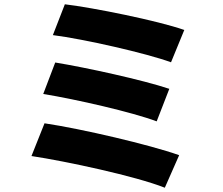

<svg xmlns="http://www.w3.org/2000/svg" viewBox="-20 -818 1040 897"><path d="M283 -798 227 -654C370 -636 665 -569 779 -527L841 -678C715 -722 416 -782 283 -798ZM238 -526 182 -379C335 -354 598 -294 712 -251L771 -403C645 -445 384 -502 238 -526ZM188 -242 127 -89C287 -65 614 5 750 59L817 -93C679 -142 362 -216 188 -242Z"/></svg>

Font: Noto Sans JP Black
Style: Regular
Weight: 900
Designer: Ryoko NISHIZUKA 西塚涼子 (kana, bopomofo & ideographs); Paul D. Hunt (Latin, Greek & Cyrillic); Sandoll Communications 산돌커뮤니
Foundry: Adobe
Version: Version 2.002;hotconv 1.0.116;makeotfexe 2.5.65601